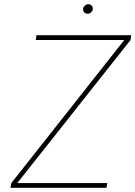

<svg xmlns="http://www.w3.org/2000/svg" viewBox="-20 -895 645 915"><path d="M29.8 0 34.1 -22.7 572.4 -704.5H150.6L153.4 -727.3H605.1L602.3 -704.5L62.5 -22.7H491.5L487.2 0ZM397.7 -829.5Q387.1 -829.5 380.9 -837Q374.6 -844.5 376.4 -855.1Q377.8 -862.6 384.9 -868.8Q392 -875 400.6 -875Q411.2 -875 417.4 -867.5Q423.7 -860.1 421.9 -849.4Q420.5 -841.6 413.4 -835.6Q406.2 -829.5 397.7 -829.5Z"/></svg>

Font: Inter UI Thin
Style: Italic
Weight: 100
Italic angle: -9.39999°
Designer: Rasmus Andersson
Foundry: rsms
Version: 3.2;8d6f07862